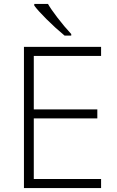

<svg xmlns="http://www.w3.org/2000/svg" viewBox="-20 -951 592 971"><path d="M491.2 0H101.1V-713.9H491.2V-668H150.9V-397.9H472.2V-352.1H150.9V-45.9H491.2ZM340.3 -771H306.6Q259.8 -809.6 214.8 -854.5Q169.9 -899.4 153.3 -922.9V-931.2H222.7Q235.4 -907.7 270.5 -861.8Q305.7 -815.9 340.3 -778.8Z"/></svg>

Font: OpenSans-Light
Style: Regular
Weight: 300
Foundry: Ascender Corporation
Version: Version 1.10